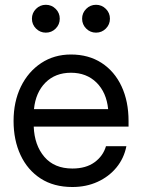

<svg xmlns="http://www.w3.org/2000/svg" viewBox="-20 -749 576 781"><path d="M274.4 11.7Q198.7 11.7 145.3 -22.9Q91.8 -57.6 63.5 -118.4Q35.2 -179.2 35.2 -256.8Q35.2 -335.4 64.9 -396.5Q94.7 -457.5 147.5 -492.4Q200.2 -527.3 268.6 -527.3Q340.3 -527.3 393.1 -493.2Q445.8 -459 474.4 -397.9Q502.9 -336.9 502.9 -256.8V-233.9H117.2Q120.1 -158.2 160.6 -110.8Q201.2 -63.5 274.4 -63.5Q329.6 -63.5 364.5 -88.9Q399.4 -114.3 411.1 -154.3H494.1Q484.4 -105 453.6 -67.6Q422.9 -30.3 376.7 -9.3Q330.6 11.7 274.4 11.7ZM118.2 -305.2H419.9Q413.1 -373 372.6 -413.1Q332 -453.1 268.6 -453.1Q205.1 -453.1 165 -413.1Q125 -373 118.2 -305.2ZM166.5 -616.2Q143.1 -616.2 126.5 -632.8Q109.9 -649.4 109.9 -672.9Q109.9 -696.3 126.5 -712.9Q143.1 -729.5 166.5 -729.5Q189.9 -729.5 206.5 -712.9Q223.1 -696.3 223.1 -672.9Q223.1 -649.4 206.5 -632.8Q189.9 -616.2 166.5 -616.2ZM370.6 -616.2Q347.2 -616.2 330.6 -632.8Q314 -649.4 314 -672.9Q314 -696.3 330.6 -712.9Q347.2 -729.5 370.6 -729.5Q394 -729.5 410.6 -712.9Q427.2 -696.3 427.2 -672.9Q427.2 -649.4 410.6 -632.8Q394 -616.2 370.6 -616.2Z"/></svg>

Font: Inter Display
Style: Regular
Weight: 400
Designer: Rasmus Andersson
Foundry: rsms
Version: Version 4.001;git-9221beed3